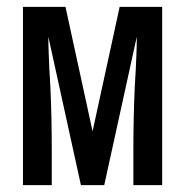

<svg xmlns="http://www.w3.org/2000/svg" viewBox="-20 -540 540 560"><path d="M47 0V-520H171L250 -157L329 -520H453V0H369V-104Q369 -150 370 -195.5Q371 -241 373 -286L376 -338Q377 -362 378 -385.5Q379 -409 379 -433L284 0H216L121 -433Q121 -409 122 -385.5Q123 -362 124 -338L127 -286Q129 -241 130 -195.5Q131 -150 131 -104V0Z"/></svg>

Font: Iosevka Fixed Medium
Style: Regular
Weight: 500
Monospace: yes
Designer: Belleve Invis
Foundry: Belleve Invis
Version: Version 32.3.0